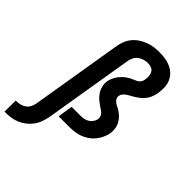

<svg xmlns="http://www.w3.org/2000/svg" viewBox="-353 -871 1223 1223"><g transform="rotate(45 258.5 -260.0)"><path d="M-83 223 -82 122H-72Q-56 122 -39.5 117.5Q-23 113 -8.5 102Q6 91 13.5 75Q21 59 24 43L127 -579Q131 -603 140.5 -626.5Q150 -650 166.5 -670Q183 -690 205.5 -704.5Q228 -719 252 -728Q276 -737 300.5 -740Q325 -743 349 -743Q376 -743 401.5 -739Q427 -735 450 -724.5Q473 -714 491 -696Q509 -678 518.5 -654.5Q528 -631 528.5 -604.5Q529 -578 525 -551Q522 -536 517 -521Q512 -506 503.5 -492Q495 -478 483.5 -466Q472 -454 458.5 -444Q445 -434 431 -426Q417 -418 402.5 -410Q388 -402 375.5 -390Q363 -378 361 -362Q358 -348 365.5 -336.5Q373 -325 383.5 -318Q394 -311 406 -305.5Q418 -300 428.5 -292.5Q439 -285 448.5 -276.5Q458 -268 466 -257.5Q474 -247 480 -235.5Q486 -224 489 -211Q492 -198 492.5 -184Q493 -170 491 -156Q487 -134 476.5 -111.5Q466 -89 450.5 -70Q435 -51 414.5 -37Q394 -23 371.5 -14.5Q349 -6 326 -3Q303 0 280 0H182L198 -101H279Q294 -101 308.5 -104Q323 -107 336.5 -114.5Q350 -122 359.5 -135.5Q369 -149 372 -163Q374 -174 371.5 -183.5Q369 -193 363 -201Q357 -209 349 -215Q341 -221 333 -226H332Q313 -239 295 -253.5Q277 -268 264 -287Q251 -306 245 -329Q239 -352 243 -377Q245 -389 249.5 -400.5Q254 -412 260 -423Q266 -434 274 -444Q282 -454 291 -462.5Q300 -471 310 -478.5Q320 -486 331 -492Q342 -498 354 -502.5Q366 -507 377 -513Q388 -519 395.5 -529Q403 -539 405 -551Q408 -568 407.5 -584.5Q407 -601 400 -615Q393 -629 378 -635.5Q363 -642 346 -642Q329 -642 312 -637.5Q295 -633 280 -622.5Q265 -612 256 -595.5Q247 -579 244 -562L144 43Q139 68 131 92Q123 116 107.5 138Q92 160 71 177Q50 194 26 204.5Q2 215 -23 219Q-48 223 -72 223Z"/></g></svg>

Font: Iosevka Etoile
Style: Bold Italic
Weight: 700
Italic angle: -9°
Designer: Belleve Invis
Foundry: Belleve Invis
Version: Version 28.1.0; ttfautohint (v1.8.4)